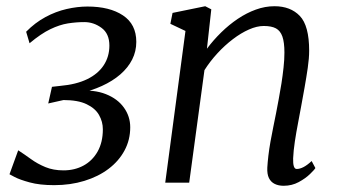

<svg xmlns="http://www.w3.org/2000/svg" viewBox="-20 -587 1095 617"><path d="M154 8Q107.5 8 75.5 -0.8Q43.5 -9.5 27 -18.2Q10.5 -27 10.5 -27L38.5 -104Q58.5 -91 79.5 -75.8Q100.5 -60.5 126 -50Q151.5 -39.5 184 -39.5Q220 -39.5 248.5 -55Q277 -70.5 293.8 -100.2Q310.5 -130 310.5 -171.5Q310.5 -196 298.2 -217.5Q286 -239 258.2 -252.2Q230.5 -265.5 184 -265.5L135 -254.5L147 -308L173.5 -311Q225 -315.5 260 -332.5Q295 -349.5 313.2 -377.2Q331.5 -405 331.5 -440.5Q331.5 -479 306.2 -497.5Q281 -516 251 -516Q225 -516 198.2 -511.8Q171.5 -507.5 141.8 -493.2Q112 -479 75 -448L64 -485Q92.5 -514 125.8 -532Q159 -550 194 -558Q229 -566 261 -566Q332.5 -566 375.2 -537.5Q418 -509 418 -452.5Q418 -422 404.8 -395.8Q391.5 -369.5 366.8 -348Q342 -326.5 307.5 -310.8Q273 -295 231 -286L229.5 -295Q282.5 -299.5 320.2 -284.5Q358 -269.5 378.2 -241.2Q398.5 -213 398.5 -178Q398.5 -137.5 380.2 -103.5Q362 -69.5 329 -44.5Q296 -19.5 251.2 -5.8Q206.5 8 154 8Z M645 -430.5Q665.5 -458 690.8 -482.8Q716 -507.5 744.2 -526.5Q772.5 -545.5 802.2 -556.2Q832 -567 862 -567Q913.5 -567 943.5 -535.8Q973.5 -504.5 973.5 -424Q973.5 -400 969 -369Q964.5 -338 958.8 -306Q953 -274 948 -246.5Q943.5 -221.5 937.8 -191.8Q932 -162 927.5 -132.2Q923 -102.5 922 -78Q921.5 -61.5 924.2 -52.8Q927 -44 933.5 -44Q943.5 -44 955.2 -50Q967 -56 981.5 -69.5L993.5 -47Q990.5 -41.5 976 -27.5Q961.5 -13.5 939.8 -1.8Q918 10 891.5 10Q875 10 862.8 4Q850.5 -2 844.2 -14.8Q838 -27.5 839 -48.5Q840 -65.5 842.5 -87Q845 -108.5 849.2 -132Q853.5 -155.5 858.2 -178.8Q863 -202 867 -222.5Q871 -244.5 875.8 -269Q880.5 -293.5 884.5 -319.2Q888.5 -345 891.2 -370.2Q894 -395.5 894 -418Q894 -451 887.5 -469.5Q881 -488 866.8 -495.8Q852.5 -503.5 827.5 -503.5Q805.5 -503.5 780 -492.2Q754.5 -481 728.5 -461.2Q702.5 -441.5 678.8 -415.8Q655 -390 637 -361.5L588 0H511L576 -487.5L527.5 -510.5L534.5 -545.5L639.5 -567L659 -557Z"/></svg>

Font: Merriweather 20pt Light
Style: Italic
Weight: 300
Italic angle: -7.8°
Version: Version 2.101